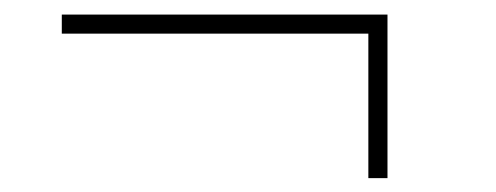

<svg xmlns="http://www.w3.org/2000/svg" viewBox="-20 -353 697 270"><path d="M498 -102.5H524.9V-332.5H66.9V-305.7H498Z"/></svg>

Font: Now ExtraLight
Style: Regular
Weight: 200
Designer: Alfredo Marco Pradil
Foundry: Alfredo Marco Pradil
Version: Version 1.200;hotconv 1.0.109;makeotfexe 2.5.65596